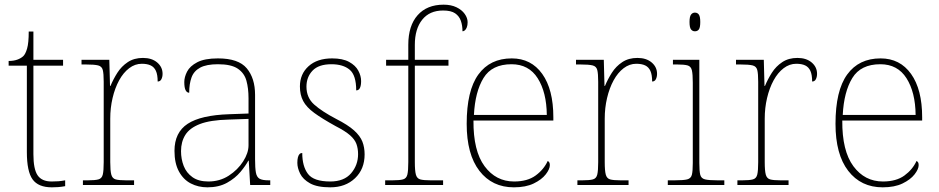

<svg xmlns="http://www.w3.org/2000/svg" viewBox="-20 -792 4022 822"><path d="M202 10Q144 10 119.5 -24Q95 -58 95 -141V-511H17V-531Q38 -531 53.5 -536.5Q69 -542 79 -551Q89 -560 96 -584Q103 -608 103 -657H123V-536H250V-511H123V-132Q123 -68 141 -41.5Q159 -15 201 -15Q218 -15 230.5 -16Q243 -17 259 -20V5Q243 8 229.5 9Q216 10 202 10Z M335 0V-20H357Q387 -20 401.5 -24Q416 -28 420 -44.5Q424 -61 424 -98V-442Q424 -477 420 -492.5Q416 -508 400 -512Q384 -516 347 -516H329V-536H448L451 -424H453Q465 -453 482.5 -480.5Q500 -508 527 -526Q554 -544 592 -544Q630 -544 653 -524.5Q676 -505 676 -476Q676 -463 671 -453Q666 -443 655 -443Q655 -472 647.5 -488.5Q640 -505 625 -512Q610 -519 587 -519Q558 -519 533 -500Q508 -481 490 -448Q472 -415 462 -372.5Q452 -330 452 -284V-98Q452 -61 456.5 -44.5Q461 -28 475 -24Q489 -20 519 -20H554V0Z M868 10Q829 10 797 -6.5Q765 -23 746 -58Q727 -93 727 -146Q727 -225 783.5 -262Q840 -299 961 -303L1044 -306V-371Q1044 -414 1035 -446.5Q1026 -479 998 -498Q970 -517 913 -517Q864 -517 837 -502.5Q810 -488 800 -460.5Q790 -433 790 -395Q780 -395 774.5 -406Q769 -417 769 -441Q769 -462 781 -485.5Q793 -509 824.5 -525.5Q856 -542 913 -542Q1001 -542 1036.5 -499.5Q1072 -457 1072 -386V-110Q1072 -73 1075.5 -53.5Q1079 -34 1091 -27Q1103 -20 1130 -20H1137V0H1051L1045 -104H1043Q1032 -83 1009.5 -56Q987 -29 952 -9.5Q917 10 868 10ZM872 -15Q921 -15 959.5 -40Q998 -65 1021 -101Q1044 -137 1044 -170V-283L958 -280Q880 -278 836 -261Q792 -244 773.5 -214.5Q755 -185 755 -145Q755 -111 766.5 -81.5Q778 -52 804 -33.5Q830 -15 872 -15Z M1394 10Q1338 10 1307.5 -7Q1277 -24 1265 -48.5Q1253 -73 1253 -95Q1253 -109 1255.5 -118.5Q1258 -128 1262.5 -132.5Q1267 -137 1274 -137Q1274 -80 1298.5 -47.5Q1323 -15 1394 -15Q1453 -15 1483 -50Q1513 -85 1513 -132Q1513 -156 1506 -175.5Q1499 -195 1478.5 -213Q1458 -231 1417 -252Q1359 -284 1325.5 -308.5Q1292 -333 1278 -359.5Q1264 -386 1264 -422Q1264 -475 1301 -508.5Q1338 -542 1402 -542Q1447 -542 1474.5 -527Q1502 -512 1514 -489.5Q1526 -467 1526 -445Q1526 -426 1521 -415.5Q1516 -405 1505 -405Q1505 -470 1477 -493.5Q1449 -517 1399 -517Q1344 -517 1318 -489.5Q1292 -462 1292 -421Q1292 -374 1325 -344.5Q1358 -315 1419 -283Q1470 -257 1496 -233.5Q1522 -210 1531.5 -185.5Q1541 -161 1541 -131Q1541 -68 1500 -29Q1459 10 1394 10Z M1629 0V-20H1661Q1691 -20 1705.5 -24Q1720 -28 1724 -44.5Q1728 -61 1728 -98V-511H1633V-536H1728V-600Q1728 -682 1768 -727Q1808 -772 1879 -772Q1911 -772 1934 -761Q1957 -750 1969.5 -732.5Q1982 -715 1982 -697Q1982 -684 1978.5 -675Q1975 -666 1970 -662Q1965 -658 1960 -658Q1960 -683 1953 -703Q1946 -723 1928.5 -735Q1911 -747 1877 -747Q1819 -747 1787.5 -707.5Q1756 -668 1756 -600V-536H1900V-511H1756V-98Q1756 -61 1760.5 -44.5Q1765 -28 1779 -24Q1793 -20 1823 -20H1877V0Z M2180 10Q2087 10 2032.5 -60.5Q1978 -131 1978 -262Q1978 -404 2028 -473Q2078 -542 2171 -542Q2254 -542 2301.5 -475.5Q2349 -409 2349 -290V-276H2007Q2006 -146 2054.5 -80.5Q2103 -15 2181 -15Q2238 -15 2273 -40.5Q2308 -66 2325 -103Q2330 -100 2332 -96Q2334 -92 2334 -85Q2334 -68 2316.5 -45.5Q2299 -23 2265 -6.5Q2231 10 2180 10ZM2321 -300Q2320 -397 2282 -457Q2244 -517 2170 -517Q2086 -517 2050 -458Q2014 -399 2009 -300Z M2452 0V-20H2474Q2504 -20 2518.5 -24Q2533 -28 2537 -44.5Q2541 -61 2541 -98V-442Q2541 -477 2537 -492.5Q2533 -508 2517 -512Q2501 -516 2464 -516H2446V-536H2565L2568 -424H2570Q2582 -453 2599.5 -480.5Q2617 -508 2644 -526Q2671 -544 2709 -544Q2747 -544 2770 -524.5Q2793 -505 2793 -476Q2793 -463 2788 -453Q2783 -443 2772 -443Q2772 -472 2764.5 -488.5Q2757 -505 2742 -512Q2727 -519 2704 -519Q2675 -519 2650 -500Q2625 -481 2607 -448Q2589 -415 2579 -372.5Q2569 -330 2569 -284V-98Q2569 -61 2573.5 -44.5Q2578 -28 2592 -24Q2606 -20 2636 -20H2671V0Z M2839 0V-20H2869Q2906 -20 2922 -24Q2938 -28 2942 -43.5Q2946 -59 2946 -94V-438Q2946 -475 2942 -491.5Q2938 -508 2923.5 -512Q2909 -516 2879 -516H2861V-536H2974V-94Q2974 -59 2978 -43.5Q2982 -28 2998.5 -24Q3015 -20 3051 -20H3081V0ZM2955 -658Q2945 -658 2938.5 -666Q2932 -674 2932 -698Q2932 -721 2938.5 -729.5Q2945 -738 2955 -738Q2966 -738 2972 -729.5Q2978 -721 2978 -698Q2978 -674 2972 -666Q2966 -658 2955 -658Z M3137 0V-20H3159Q3189 -20 3203.5 -24Q3218 -28 3222 -44.5Q3226 -61 3226 -98V-442Q3226 -477 3222 -492.5Q3218 -508 3202 -512Q3186 -516 3149 -516H3131V-536H3250L3253 -424H3255Q3267 -453 3284.5 -480.5Q3302 -508 3329 -526Q3356 -544 3394 -544Q3432 -544 3455 -524.5Q3478 -505 3478 -476Q3478 -463 3473 -453Q3468 -443 3457 -443Q3457 -472 3449.5 -488.5Q3442 -505 3427 -512Q3412 -519 3389 -519Q3360 -519 3335 -500Q3310 -481 3292 -448Q3274 -415 3264 -372.5Q3254 -330 3254 -284V-98Q3254 -61 3258.5 -44.5Q3263 -28 3277 -24Q3291 -20 3321 -20H3356V0Z M3759 10Q3666 10 3611.5 -60.5Q3557 -131 3557 -262Q3557 -404 3607 -473Q3657 -542 3750 -542Q3833 -542 3880.5 -475.5Q3928 -409 3928 -290V-276H3586Q3585 -146 3633.5 -80.5Q3682 -15 3760 -15Q3817 -15 3852 -40.5Q3887 -66 3904 -103Q3909 -100 3911 -96Q3913 -92 3913 -85Q3913 -68 3895.5 -45.5Q3878 -23 3844 -6.5Q3810 10 3759 10ZM3900 -300Q3899 -397 3861 -457Q3823 -517 3749 -517Q3665 -517 3629 -458Q3593 -399 3588 -300Z"/></svg>

Font: Noto Serif Hebrew Thin
Style: Regular
Weight: 250
Version: Version 2.003